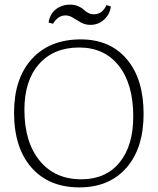

<svg xmlns="http://www.w3.org/2000/svg" viewBox="-20 -793 686 833"><path d="M324.2 20Q191.9 20 116.5 -66.2Q41 -152.3 41 -304.2Q41 -452.6 118.4 -537.4Q195.8 -622.1 330.1 -622.1Q457.5 -622.1 530.3 -536.1Q603 -450.2 603 -298.8Q603 -150.4 528.6 -65.2Q454.1 20 324.2 20ZM85.9 -316.9Q85.9 -176.3 152.1 -95.7Q218.3 -15.1 333 -15.1Q438.5 -15.1 498.3 -87.6Q558.1 -160.2 558.1 -288.1Q558.1 -428.2 495.6 -507.6Q433.1 -586.9 323.2 -586.9Q212.9 -586.9 149.4 -515.1Q85.9 -443.4 85.9 -316.9ZM190.9 -694.8Q195.8 -731.4 221.7 -752.2Q247.6 -772.9 284.2 -772.9Q303.7 -772.9 318.8 -766.4Q334 -759.8 342 -752Q350.1 -744.1 361.8 -737.5Q373.5 -731 387.2 -731Q424.3 -731 441.9 -771L460.9 -765.1Q456.5 -730.5 431.6 -707.8Q406.7 -685.1 372.1 -685.1Q349.6 -685.1 331.3 -695.3Q313 -705.6 296.9 -715.8Q280.8 -726.1 264.2 -726.1Q231.4 -726.1 210 -689.9Z"/></svg>

Font: Halibut Thin
Style: Regular
Weight: 250
Designer: Matteo Maggi
Foundry: Collletttivo
Version: Version 3.080 | FøM Fix